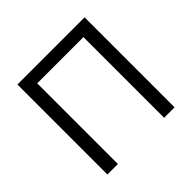

<svg xmlns="http://www.w3.org/2000/svg" viewBox="-174 -895 1077 1077"><g transform="rotate(-45 364.5 -357.0)"><path d="M630.9 0H547.9V-640.1H181.2V0H98.1V-713.9H630.9Z"/></g></svg>

Font: Open Sans ACDW
Style: acdw
Weight: 400
Foundry: Ascender Corporation
Version: Version 1.10